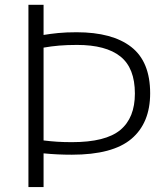

<svg xmlns="http://www.w3.org/2000/svg" viewBox="-20 -760 684 780"><path d="M95.5 0V-740.5H157V-618Q183.5 -622.5 216.2 -625.8Q249 -629 291 -629Q436.5 -629 513.2 -569.2Q590 -509.5 590 -381Q590 -260.5 514 -196Q438 -131.5 272 -131.5Q241.5 -131.5 214.8 -132.8Q188 -134 157 -137V0ZM272.5 -182.5Q409 -182.5 468.5 -231.8Q528 -281 528 -380Q528 -483.5 469.2 -530.5Q410.5 -577.5 293 -577.5Q253.5 -577.5 220.5 -574.8Q187.5 -572 157 -566.5V-189.5Q185 -186 212.5 -184.2Q240 -182.5 272.5 -182.5Z"/></svg>

Font: Encode Sans SC SemiExpanded Light
Style: Regular
Weight: 300
Width: 6
Designer: Multiple Designers
Foundry: Impallari Type
Version: Version 3.002